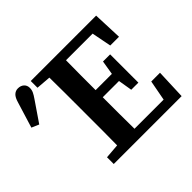

<svg xmlns="http://www.w3.org/2000/svg" viewBox="-168 -886 1086 1086"><g transform="rotate(-45 375.0 -343.0)"><path d="M634 -488 611 -606H398Q397 -545 397 -483.5Q397 -422 397 -368H527L541 -453H598V-227H541L527 -311H397Q397 -242 397 -180Q397 -118 398 -58H631L654 -180H724L717 0H174V-54L262 -61Q263 -122 263 -184Q263 -246 263 -308V-356Q263 -418 263 -480Q263 -542 262 -603L174 -610V-664H697L704 -488ZM-10 -475 37 -628Q46 -660 60 -673Q74 -686 93 -686Q115 -686 129 -673.5Q143 -661 143 -640Q143 -624 136.5 -610Q130 -596 116 -576L34 -456Z"/></g></svg>

Font: Source Serif 4 SmText Semibold
Style: Regular
Weight: 600
Designer: Frank Grießhammer
Foundry: Adobe
Version: Version 4.005;hotconv 1.1.0;makeotfexe 2.6.0